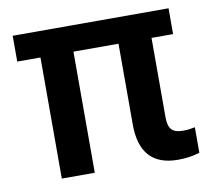

<svg xmlns="http://www.w3.org/2000/svg" viewBox="-65 -601 749 680"><g transform="rotate(-10 309.5 -261.0)"><path d="M582.5 -435.5V-528.3H22V-435.5H105.5V0H224.1V-435.5H386.2V-145Q386.2 5.9 522.9 5.9Q564.9 5.9 601.1 -5.4V-97.2Q578.1 -92.3 559.6 -92.3Q528.8 -92.3 516.8 -105.7Q504.9 -119.1 504.9 -149.4V-435.5Z"/></g></svg>

Font: FAU Chimera Medium
Style: Regular
Weight: 500
Version: Version 1.002;hotconv 1.0.117;makeotfexe 2.5.65602